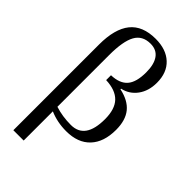

<svg xmlns="http://www.w3.org/2000/svg" viewBox="-278 -778 1065 1065"><g transform="rotate(45 254.5 -245.5)"><path d="M145.5 212.9H64.5V-459.5Q64.5 -582 113.5 -643.1Q162.6 -704.1 264.6 -704.1Q347.2 -704.1 394.5 -659.9Q441.9 -615.7 441.9 -536.6Q441.9 -471.7 409.4 -427.7Q377 -383.8 324.2 -372.6V-367.7Q396.5 -352.5 431.4 -309.6Q466.3 -266.6 466.3 -191.4Q466.3 -95.7 416.7 -43Q367.2 9.8 275.4 9.8Q205.1 9.8 145.5 -16.1ZM358.9 -535.2Q358.9 -597.7 335 -631.3Q311 -665 263.7 -665Q200.2 -665 172.9 -615.5Q145.5 -565.9 145.5 -457.5V-51.8Q203.1 -33.2 269.5 -33.2Q380.9 -33.2 380.9 -189.9Q380.9 -268.6 344.2 -306.6Q307.6 -344.7 231.9 -347.7V-385.7Q297.9 -387.7 328.4 -422.9Q358.9 -458 358.9 -535.2Z"/></g></svg>

Font: Liberation Serif
Style: Regular
Weight: 400
Designer: Steve Matteson
Foundry: Ascender Corporation
Version: Version 2.1.5